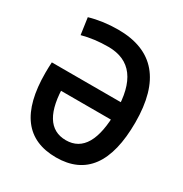

<svg xmlns="http://www.w3.org/2000/svg" viewBox="-166 -829 919 965"><g transform="rotate(30 293.0 -346.5)"><path d="M293 9.8Q34.7 9.8 34.7 -332Q34.7 -348.1 35.2 -363.5Q35.6 -378.9 36.6 -393.6L148.4 -385.7Q147 -359.9 147 -332Q147 -89.8 293 -89.8Q439 -89.8 439 -341.8Q439 -603.5 244.1 -603.5Q163.1 -603.5 93.3 -584.5L79.6 -680.7Q156.7 -703.1 244.1 -703.1Q551.3 -703.1 551.3 -341.8Q551.3 9.8 293 9.8ZM36.6 -293V-393.6H498.5V-293Z"/></g></svg>

Font: Cascadia Code Medium
Style: Regular
Weight: 500
Monospace: yes
Designer: Aaron Bell
Foundry: Saja Typeworks
Version: Version 2407.024